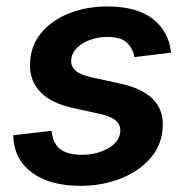

<svg xmlns="http://www.w3.org/2000/svg" viewBox="-20 -573 588 603"><path d="M232.9 10.7Q136.2 10.7 80.1 -31.2Q23.9 -73.2 21.5 -146.5V-148.4L142.1 -162.1Q146 -123 168.7 -105Q191.4 -86.9 237.8 -86.9Q286.1 -86.9 322 -108.6Q357.9 -130.4 357.9 -164.1Q357.9 -182.1 343.5 -194.6Q329.1 -207 297.4 -214.4L207 -234.4Q140.6 -249 107.4 -283.4Q74.2 -317.9 74.2 -367.2Q74.2 -426.3 107.9 -467.8Q141.6 -509.3 196.8 -531Q252 -552.7 316.4 -552.7Q410.2 -552.7 459.7 -513.7Q509.3 -474.6 516.6 -411.6Q516.6 -410.6 516.8 -409.7Q517.1 -408.7 517.1 -407.7L402.3 -393.6Q397.5 -420.9 378.7 -439Q359.9 -457 316.4 -457Q288.1 -457 262.2 -447.5Q236.3 -438 220 -420.9Q203.6 -403.8 203.6 -380.9Q203.6 -362.3 218.3 -350.1Q232.9 -337.9 267.6 -330.1L357.9 -310.5Q491.2 -281.2 491.2 -183.1Q491.2 -121.6 454.1 -78.1Q417 -34.7 358.2 -12Q299.3 10.7 232.9 10.7Z"/></svg>

Font: Inter Semi Bold
Style: Italic
Weight: 600
Italic angle: -9.39999°
Designer: Rasmus Andersson
Foundry: rsms
Version: Version 4.000;git-3c8e0fc